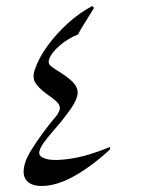

<svg xmlns="http://www.w3.org/2000/svg" viewBox="-20 -615 486 635"><path d="M118 0Q80 0 65.5 -21Q51 -42 65 -82Q70 -97 85.5 -122Q101 -147 120.5 -173.5Q140 -200 155 -218Q175 -240 177.5 -253Q180 -266 169 -277Q158 -288 136 -303Q106 -325 96 -343Q86 -361 96 -387Q109 -425 138 -464.5Q167 -504 205 -538.5Q243 -573 285 -595L291 -589Q275 -563 267 -550Q259 -537 253 -527.5Q247 -518 238 -501Q205 -488 177.5 -464.5Q150 -441 142 -418Q138 -404 150 -395Q162 -386 177 -377Q214 -354 227.5 -335.5Q241 -317 235 -295.5Q229 -274 204 -241Q185 -215 163 -190Q141 -165 126 -145Q101 -110 114.5 -98.5Q128 -87 157 -86Q190 -85 235 -94Q280 -103 344 -129V-121Q286 -67 227 -33.5Q168 0 118 0Z"/></svg>

Font: Bona Nova SC
Style: Italic
Weight: 400
Italic angle: -4°
Designer: Mateusz Machalski
Foundry: Capitalics
Version: Version 4.001; ttfautohint (v1.8.4.7-5d5b)